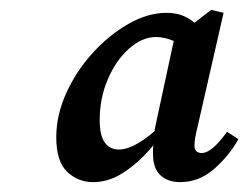

<svg xmlns="http://www.w3.org/2000/svg" viewBox="-20 -781 503 389"><path d="M182 -538Q182 -506 192.5 -492Q203 -478 221 -478Q250 -478 294 -516L293 -517L332 -698Q313 -706 296 -706Q268 -706 241.5 -682.5Q215 -659 198.5 -620.5Q182 -582 182 -538ZM345 -412Q320 -412 305 -426Q290 -440 290 -469Q290 -474 290 -478.5Q290 -483 291 -487Q265 -455 233.5 -433.5Q202 -412 169 -412Q138 -412 116 -433Q94 -454 94 -503Q94 -548 114.5 -593Q135 -638 168.5 -674.5Q202 -711 241 -733Q280 -755 317 -755Q335 -755 348.5 -750Q362 -745 374 -735L408 -761L433 -755L380 -523Q374 -499 374 -486Q374 -471 389 -471Q409 -471 440 -514L463 -499Q444 -465 413.5 -438.5Q383 -412 345 -412Z"/></svg>

Font: Source Serif 4 SmText Semibold
Style: Italic
Weight: 600
Italic angle: -12°
Designer: Frank Grießhammer
Foundry: Adobe
Version: Version 4.005;hotconv 1.1.0;makeotfexe 2.6.0